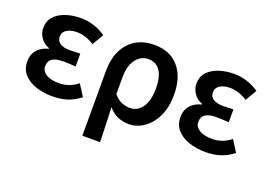

<svg xmlns="http://www.w3.org/2000/svg" viewBox="-107 -855 1875 1343"><g transform="rotate(20 830.0 -184.0)"><path d="M294 14Q224 14 167.5 -5.5Q111 -25 78.5 -63Q46 -101 46 -156Q46 -194 60.5 -221Q75 -248 100 -265Q125 -282 157 -290V-295Q115 -310 93 -344Q71 -378 71 -414Q71 -467 102.5 -501Q134 -535 185.5 -552Q237 -569 297 -569Q347 -569 395 -553.5Q443 -538 483 -510L433 -425Q403 -445 370.5 -456Q338 -467 303 -467Q259 -467 229.5 -449Q200 -431 200 -397Q200 -366 225 -348.5Q250 -331 301 -331Q318 -331 337 -332Q356 -333 376 -334V-238Q351 -240 328.5 -241Q306 -242 284 -242Q229 -242 202 -224Q175 -206 175 -168Q175 -131 210 -109.5Q245 -88 307 -88Q339 -88 374 -99Q409 -110 444 -138L498 -53Q446 -14 397.5 0Q349 14 294 14Z M586 201V-274Q586 -375 620 -440Q654 -505 712 -537Q770 -569 842 -569Q961 -569 1026 -493.5Q1091 -418 1091 -286Q1091 -191 1058 -124Q1025 -57 972.5 -21.5Q920 14 862 14Q822 14 782 -1.5Q742 -17 709 -57Q711 -11 712.5 31Q714 73 715.5 114.5Q717 156 718 201ZM834 -95Q868 -95 896 -116.5Q924 -138 940.5 -180Q957 -222 957 -284Q957 -340 944 -379.5Q931 -419 904.5 -440Q878 -461 836 -461Q802 -461 773 -440Q744 -419 727 -379Q710 -339 710 -281V-154Q742 -117 772.5 -106Q803 -95 834 -95Z M1434 14Q1364 14 1307.5 -5.5Q1251 -25 1218.5 -63Q1186 -101 1186 -156Q1186 -194 1200.5 -221Q1215 -248 1240 -265Q1265 -282 1297 -290V-295Q1255 -310 1233 -344Q1211 -378 1211 -414Q1211 -467 1242.5 -501Q1274 -535 1325.5 -552Q1377 -569 1437 -569Q1487 -569 1535 -553.5Q1583 -538 1623 -510L1573 -425Q1543 -445 1510.5 -456Q1478 -467 1443 -467Q1399 -467 1369.5 -449Q1340 -431 1340 -397Q1340 -366 1365 -348.5Q1390 -331 1441 -331Q1458 -331 1477 -332Q1496 -333 1516 -334V-238Q1491 -240 1468.5 -241Q1446 -242 1424 -242Q1369 -242 1342 -224Q1315 -206 1315 -168Q1315 -131 1350 -109.5Q1385 -88 1447 -88Q1479 -88 1514 -99Q1549 -110 1584 -138L1638 -53Q1586 -14 1537.5 0Q1489 14 1434 14Z"/></g></svg>

Font: Noto Sans KR SemiBold
Style: Regular
Weight: 600
Designer: Ryoko NISHIZUKA  (kana, bopomofo & ideographs); Paul D. Hunt (Latin, Greek & Cyrillic); Sandoll Communications , Soo-you
Foundry: Adobe
Version: Version 2.004-H2;hotconv 1.0.118;makeotfexe 2.5.65603